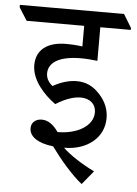

<svg xmlns="http://www.w3.org/2000/svg" viewBox="-93 -665 610 854"><g transform="rotate(5 211.5 -238.0)"><path d="M304 147 354 86C291 55 241 21 212 -7C315 -7 389 -67 389 -154C389 -191 376 -226 348 -257C316 -293 283 -307 242 -307C213 -307 175 -298 137 -276C120 -289 108 -308 108 -330C108 -376 151 -410 253 -410C278 -410 299 -408 326 -405V-555H462V-564L426 -623H-39V-612L-3 -555H254V-463C223 -467 202 -468 182 -468C96 -468 48 -429 48 -362C48 -295 104 -234 156 -197C204 -227 240 -236 267 -236C306 -236 335 -214 335 -175C335 -116 267 -74 177 -74C156 -105 131 -123 103 -123C76 -123 56 -107 56 -81C56 -44 93 -17 163 -9C202 45 258 111 304 147Z"/></g></svg>

Font: Noto Serif Devanagari SemiCondensed
Style: Regular
Weight: 400
Width: 4
Designer: Universal Thirst, Indian Type Foundry and the Monotype Design Team
Foundry: Monotype Imaging Inc.
Version: Version 2.004